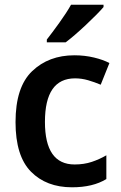

<svg xmlns="http://www.w3.org/2000/svg" viewBox="-20 -786 513 816"><path d="M286 10Q375 10 432 -25V-126Q403 -109 370 -98Q337 -87 297 -87Q171 -87 171 -268Q171 -453 299 -453Q327 -453 354.5 -445Q382 -437 408 -426L445 -518Q419 -532 379.5 -541.5Q340 -551 296 -551Q187 -551 116.5 -483.5Q46 -416 46 -267Q46 -123 111.5 -56.5Q177 10 286 10ZM420 -766H282Q263 -732 232 -689Q201 -646 179 -618V-606H259Q295 -633 345.5 -680.5Q396 -728 420 -756Z"/></svg>

Font: Noto Sans Display Medium
Style: Regular
Weight: 500
Designer: Monotype Design Team
Foundry: Monotype Imaging Inc.
Version: Version 1.900